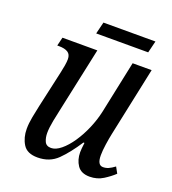

<svg xmlns="http://www.w3.org/2000/svg" viewBox="-125 -758 776 864"><g transform="rotate(20 263.0 -326.5)"><path d="M401 10Q360 10 342 -16.5Q324 -43 324 -79Q324 -94 328 -125H323Q284 -65 246.5 -28Q209 9 151 9Q101 9 81.5 -22.5Q62 -54 62 -96Q62 -122 68 -153.5Q74 -185 80 -212L119 -387Q123 -404 126 -422.5Q129 -441 129 -453Q129 -476 114 -485.5Q99 -495 71 -495H63L73 -536H240L176 -237Q169 -207 162 -170.5Q155 -134 155 -110Q155 -87 163 -69.5Q171 -52 194 -52Q216 -52 241 -72.5Q266 -93 289 -127Q312 -161 329.5 -202Q347 -243 356 -284L409 -536H500L430 -205Q425 -182 420.5 -151Q416 -120 416 -98Q416 -51 443 -51Q457 -51 469.5 -56.5Q482 -62 498 -74L514 -45Q494 -26 465.5 -8Q437 10 401 10ZM209 -606 223 -663H472L458 -606Z"/></g></svg>

Font: Noto Serif Condensed
Style: Italic
Weight: 400
Width: 3
Italic angle: -12°
Designer: Monotype Design Team
Foundry: Monotype Imaging Inc.
Version: Version 2.014; ttfautohint (v1.8.4.7-5d5b)